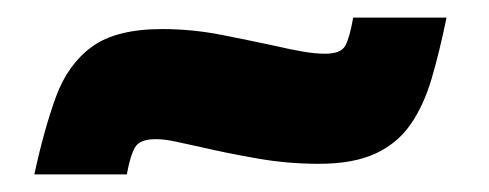

<svg xmlns="http://www.w3.org/2000/svg" viewBox="-20 -414 555 218"><path d="M19 -216Q30 -267 43.5 -304Q57 -341 84.5 -361Q112 -381 164 -381Q198 -381 231 -374.5Q264 -368 292 -362Q309 -358 323.5 -355.5Q338 -353 349 -353Q367 -353 372 -362Q377 -371 381 -394H487Q479 -355 470 -324.5Q461 -294 446 -272.5Q431 -251 406 -239.5Q381 -228 342 -228Q307 -228 272.5 -234Q238 -240 208 -247Q194 -250 180.5 -253Q167 -256 157 -256Q139 -256 133.5 -247Q128 -238 124 -216Z"/></svg>

Font: Saira Expanded Black
Style: Italic
Weight: 900
Width: 7
Italic angle: -12°
Designer: Hector Gatti with collaboration of the Omnibus-Type team
Foundry: Omnibus-Type
Version: Version 1.101